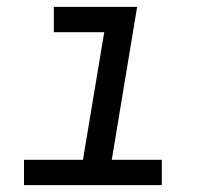

<svg xmlns="http://www.w3.org/2000/svg" viewBox="-20 -540 640 560"><path d="M50 0V-74H222L284 -446H137V-520H380L306 -74H452V0Z"/></svg>

Font: Iosevka SS04 Extended Oblique
Style: Regular
Weight: 400
Width: 7
Italic angle: -9°
Monospace: yes
Designer: Belleve Invis
Foundry: Belleve Invis
Version: Version 19.0.0; ttfautohint (v1.8.4)